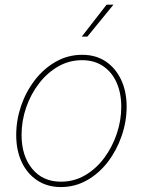

<svg xmlns="http://www.w3.org/2000/svg" viewBox="-20 -773 598 804"><path d="M234.9 10.3Q178.2 10.3 136 -17.6Q93.8 -45.4 70.8 -94.5Q47.9 -143.6 47.9 -207.5Q47.9 -269.5 68.1 -329.1Q88.4 -388.7 125.7 -437.3Q163.1 -485.8 213.6 -514.6Q264.2 -543.5 324.2 -543.5Q380.9 -543.5 422.4 -515.9Q463.9 -488.3 487.1 -439.2Q510.3 -390.1 510.3 -326.2Q510.3 -264.6 489.7 -204.6Q469.2 -144.5 432.4 -95.9Q395.5 -47.4 345 -18.6Q294.4 10.3 234.9 10.3ZM234.9 -12.2Q290.5 -12.2 336.7 -39.3Q382.8 -66.4 416.5 -111.8Q450.2 -157.2 469 -212.9Q487.8 -268.6 487.8 -325.7Q487.8 -383.8 468 -427.7Q448.2 -471.7 411.4 -496.3Q374.5 -521 323.7 -521Q270 -521 224.1 -494.9Q178.2 -468.8 143.6 -423.8Q108.9 -378.9 89.6 -323Q70.3 -267.1 70.3 -208Q70.3 -120.6 114.7 -66.4Q159.2 -12.2 234.9 -12.2ZM322.3 -619.6 426.3 -753.4H455.1L345.7 -619.6Z"/></svg>

Font: Inter 20pt Thin
Style: Italic
Weight: 250
Italic angle: -9.3988°
Version: Version 4.001;git-66647c0bb